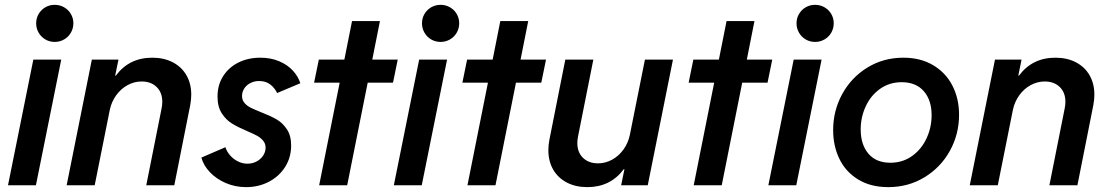

<svg xmlns="http://www.w3.org/2000/svg" viewBox="-20 -768 4596 796"><path d="M118.2 -521H233.9L128.9 0H13.2ZM129.9 -671.4Q129.9 -692.4 140.1 -710Q150.4 -727.5 168 -737.8Q185.5 -748 207 -748Q228 -748 245.8 -737.8Q263.7 -727.5 273.9 -710Q284.2 -692.4 284.2 -671.4Q284.2 -650.4 273.9 -632.6Q263.7 -614.7 245.8 -604.5Q228 -594.2 207 -594.2Q185.5 -594.2 168 -604.5Q150.4 -614.7 140.1 -632.6Q129.9 -650.4 129.9 -671.4Z M360.8 -521H471.2L457.5 -454.6H460.4Q515.6 -528.8 611.3 -528.8Q659.7 -528.8 696.3 -509.8Q732.9 -490.7 752.9 -456.1Q772.9 -421.4 772.9 -375.5Q772.9 -355 768.6 -332L702.6 0H586.4L649.9 -318.4Q652.8 -333 652.8 -345.7Q652.8 -384.8 629.2 -407.5Q605.5 -430.2 567.4 -430.2Q536.1 -430.2 508.3 -414.8Q480.5 -399.4 461.2 -372.3Q441.9 -345.2 435.1 -312L372.6 0H256.3Z M814.9 -114.7 914.6 -157.7Q919.9 -140.1 933.6 -124.3Q947.3 -108.4 966.3 -98.9Q985.4 -89.4 1005.9 -89.4Q1026.4 -89.4 1043.5 -98.4Q1060.5 -107.4 1070.8 -122.8Q1081.1 -138.2 1081.1 -155.8Q1081.1 -172.4 1071 -184.6Q1061 -196.8 1045.9 -205.1Q1030.8 -213.4 1004.4 -224.6Q966.3 -240.7 941.7 -255.9Q917 -271 899.4 -298.3Q881.8 -325.7 881.8 -367.7Q881.8 -415.5 905 -452.1Q928.2 -488.8 968.5 -508.8Q1008.8 -528.8 1059.1 -528.8Q1102.5 -528.8 1137.2 -514.2Q1171.9 -499.5 1194.1 -475.3Q1216.3 -451.2 1225.1 -422.9L1128.9 -382.3Q1119.1 -403.3 1100.6 -417.7Q1082 -432.1 1054.2 -432.1Q1033.7 -432.1 1017.3 -423.3Q1001 -414.6 992.2 -400.4Q983.4 -386.2 983.4 -370.1Q983.4 -353 993.7 -341.1Q1003.9 -329.1 1019.3 -321.5Q1034.7 -314 1062.5 -302.7Q1101.6 -287.6 1126.5 -273.2Q1151.4 -258.8 1169.2 -232.4Q1187 -206.1 1187 -164.6Q1187 -115.7 1162.4 -76.4Q1137.7 -37.1 1095 -14.6Q1052.2 7.8 1000.5 7.8Q955.6 7.8 916.3 -9Q877 -25.9 850.3 -54Q823.7 -82 814.9 -114.7Z M1388.2 -425.3H1282.2L1301.8 -521H1407.7L1439.5 -680.7H1555.2L1523.4 -521H1628.9L1609.4 -425.3H1504.4L1419.4 0H1303.2Z M1717.8 -521H1833.5L1728.5 0H1612.8ZM1729.5 -671.4Q1729.5 -692.4 1739.7 -710Q1750 -727.5 1767.6 -737.8Q1785.2 -748 1806.6 -748Q1827.6 -748 1845.5 -737.8Q1863.3 -727.5 1873.5 -710Q1883.8 -692.4 1883.8 -671.4Q1883.8 -650.4 1873.5 -632.6Q1863.3 -614.7 1845.5 -604.5Q1827.6 -594.2 1806.6 -594.2Q1785.2 -594.2 1767.6 -604.5Q1750 -614.7 1739.7 -632.6Q1729.5 -650.4 1729.5 -671.4Z M2002.9 -425.3H1897L1916.5 -521H2022.5L2054.2 -680.7H2169.9L2138.2 -521H2243.7L2224.1 -425.3H2119.1L2034.2 0H1918Z M2665.5 0H2555.2L2568.8 -66.4H2565.9Q2510.7 7.8 2415 7.8Q2366.7 7.8 2330.1 -11.2Q2293.5 -30.3 2273.4 -64.9Q2253.4 -99.6 2253.4 -145.5Q2253.4 -166.5 2257.8 -189L2323.7 -521H2439.9L2376.5 -202.6Q2373.5 -188 2373.5 -175.3Q2373.5 -136.2 2397.2 -113.5Q2420.9 -90.8 2459 -90.8Q2490.2 -90.8 2518.1 -106.2Q2545.9 -121.6 2565.2 -148.7Q2584.5 -175.8 2591.3 -209L2653.8 -521H2770Z M2940.9 -425.3H2835L2854.5 -521H2960.4L2992.2 -680.7H3107.9L3076.2 -521H3181.6L3162.1 -425.3H3057.1L2972.2 0H2856Z M3270.5 -521H3386.2L3281.2 0H3165.5ZM3282.2 -671.4Q3282.2 -692.4 3292.5 -710Q3302.7 -727.5 3320.3 -737.8Q3337.9 -748 3359.4 -748Q3380.4 -748 3398.2 -737.8Q3416 -727.5 3426.3 -710Q3436.5 -692.4 3436.5 -671.4Q3436.5 -650.4 3426.3 -632.6Q3416 -614.7 3398.2 -604.5Q3380.4 -594.2 3359.4 -594.2Q3337.9 -594.2 3320.3 -604.5Q3302.7 -614.7 3292.5 -632.6Q3282.2 -650.4 3282.2 -671.4Z M3434.1 -228.5Q3434.1 -309.6 3471.9 -378.4Q3509.8 -447.3 3576.2 -488Q3642.6 -528.8 3725.1 -528.8Q3796.4 -528.8 3848.6 -497.8Q3900.9 -466.8 3928.5 -413.1Q3956.1 -359.4 3956.1 -292Q3956.1 -211.4 3918 -142.6Q3879.9 -73.7 3812.7 -33Q3745.6 7.8 3662.6 7.8Q3589.8 7.8 3538.1 -23.7Q3486.3 -55.2 3460.2 -108.9Q3434.1 -162.6 3434.1 -228.5ZM3842.3 -290.5Q3842.3 -353 3809.8 -390.1Q3777.3 -427.2 3718.3 -427.2Q3667.5 -427.2 3628.9 -399.9Q3590.3 -372.6 3569.3 -327.4Q3548.3 -282.2 3548.3 -231.4Q3548.3 -168.5 3580.3 -130.9Q3612.3 -93.3 3671.4 -93.3Q3721.7 -93.3 3760.7 -120.8Q3799.8 -148.4 3821 -193.8Q3842.3 -239.3 3842.3 -290.5Z M4105 -521H4215.3L4201.7 -454.6H4204.6Q4259.8 -528.8 4355.5 -528.8Q4403.8 -528.8 4440.4 -509.8Q4477.1 -490.7 4497.1 -456.1Q4517.1 -421.4 4517.1 -375.5Q4517.1 -355 4512.7 -332L4446.8 0H4330.6L4394 -318.4Q4397 -333 4397 -345.7Q4397 -384.8 4373.3 -407.5Q4349.6 -430.2 4311.5 -430.2Q4280.3 -430.2 4252.4 -414.8Q4224.6 -399.4 4205.3 -372.3Q4186 -345.2 4179.2 -312L4116.7 0H4000.5Z"/></svg>

Font: Reddit Sans Chocolate SemiBold
Style: Italic
Weight: 600
Italic angle: -11.25°
Designer: Stephen Hutchings
Version: Version 1.013